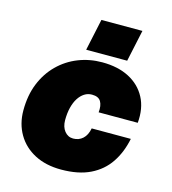

<svg xmlns="http://www.w3.org/2000/svg" viewBox="-116 -879 883 986"><g transform="rotate(15 325.0 -386.0)"><path d="M299 12Q218 12 158.5 -19Q99 -50 66.5 -105.5Q34 -161 34 -232Q34 -312 59.5 -375Q85 -438 130.5 -483Q176 -528 235.5 -551.5Q295 -575 362 -575Q446 -575 505.5 -544Q565 -513 595 -456.5Q625 -400 618 -322H410Q414 -358 401.5 -379.5Q389 -401 354 -401Q332 -401 314 -389.5Q296 -378 282.5 -357Q269 -336 261.5 -306Q254 -276 254 -239Q254 -203 272 -180.5Q290 -158 318 -158Q348 -158 369 -177Q390 -196 397 -233H605Q590 -159 553 -104Q516 -49 453.5 -18.5Q391 12 299 12ZM265 -616 301 -784H519L483 -616Z"/></g></svg>

Font: Azeret Mono Thin Black
Style: Italic
Weight: 900
Italic angle: -12°
Version: Version 1.002